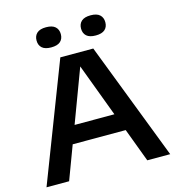

<svg xmlns="http://www.w3.org/2000/svg" viewBox="-132 -1052 1072 1165"><g transform="rotate(-15 404.0 -469.5)"><path d="M15.5 0 300.5 -740H507.5L792.5 0H648.5L569.5 -211H236.5L157.5 0ZM278 -321.5H528L403 -655.5ZM543.5 -812.5Q504.5 -812.5 485.8 -829.2Q467 -846 467 -875.5Q467 -905 485.8 -922Q504.5 -939 543.5 -939Q582 -939 600.8 -922Q619.5 -905 619.5 -875.5Q619.5 -846 600.8 -829.2Q582 -812.5 543.5 -812.5ZM263.5 -812.5Q225 -812.5 206.2 -829.2Q187.5 -846 187.5 -875.5Q187.5 -905 206.2 -922Q225 -939 263.5 -939Q302.5 -939 321.2 -922Q340 -905 340 -875.5Q340 -846 321.2 -829.2Q302.5 -812.5 263.5 -812.5Z"/></g></svg>

Font: Encode Sans Expanded Expanded SemiBold
Style: Regular
Weight: 600
Width: 7
Designer: Multiple Designers
Foundry: Impallari Type
Version: Version 3.000; ttfautohint (v1.8.3) -l 8 -r 50 -G 200 -x 14 